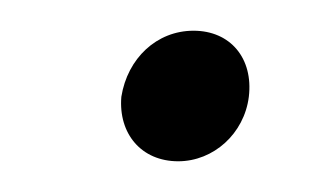

<svg xmlns="http://www.w3.org/2000/svg" viewBox="-20 -334 214 125"><path d="M96 -229C119 -229 139 -247 142 -271C145 -296 130 -314 106 -314C82 -314 63 -296 59 -271C57 -247 72 -229 96 -229Z"/></svg>

Font: Barlow Condensed Thin
Style: Italic
Weight: 250
Width: 3
Italic angle: -7°
Designer: Jeremy Tribby
Foundry: Tribby Type
Version: Version 1.422;hotconv 1.0.109;makeotfexe 2.5.65596